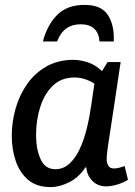

<svg xmlns="http://www.w3.org/2000/svg" viewBox="-20 -750 551 783"><path d="M419 -497H472Q457 -397 447 -330Q437 -263 430.5 -221Q424 -179 420.5 -156Q417 -133 416 -121Q415 -109 415 -101Q415 -86 421.5 -74.5Q428 -63 445 -63Q454 -63 466.5 -66Q479 -69 488 -73L502 -17Q483 -5 458.5 2.5Q434 10 413 10Q379 10 357 -12Q335 -34 332 -67H328Q302 -27 262.5 -7Q223 13 187 13Q130 13 95.5 -16Q61 -45 44.5 -92.5Q28 -140 28 -197Q28 -252 43.5 -307Q59 -362 90.5 -407Q122 -452 169.5 -479Q217 -506 280 -506Q306 -506 337.5 -496Q369 -486 396 -460ZM127 -199Q127 -142 145.5 -101Q164 -60 206 -60Q238 -60 262.5 -82Q287 -104 304.5 -141Q322 -178 333.5 -224.5Q345 -271 352 -320L365 -409Q325 -434 284 -434Q231 -434 196.5 -401.5Q162 -369 144.5 -315Q127 -261 127 -199ZM155 -581Q172 -647 212.5 -688.5Q253 -730 325 -730Q394 -730 420.5 -688Q447 -646 444 -581H386Q380 -651 309 -651Q239 -651 213 -581Z"/></svg>

Font: Rosario SemiBold
Style: Italic
Weight: 600
Italic angle: -8.05°
Designer: Hector Gatti
Foundry: Omnibus Type
Version: Version 1.101; ttfautohint (v1.8.1.43-b0c9)